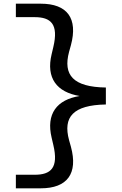

<svg xmlns="http://www.w3.org/2000/svg" viewBox="-20 -821 660 1041"><path d="M66 200H201C345 200 404 120 364.5 -25.5L354.5 -61C320.5 -186.5 376 -251.5 554 -254.5V-346.5C376 -349 321 -414.5 354.5 -540L364.5 -576C403.5 -721.5 345 -801 201 -801H66V-728H168C255 -728 299 -691 269 -565.5L260 -527.5C228.5 -397.5 288 -321 412 -300.5C288 -280.5 229 -204 260 -74L269 -35.5C299 90 255 126.5 168 126.5H66Z"/></svg>

Font: Monaspace Argon
Style: Regular
Weight: 400
Designer: Riley Cran & the Lettermatic Team
Foundry: Lettermatic
Version: Version 1.200 (Monaspace Argon)